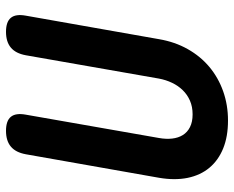

<svg xmlns="http://www.w3.org/2000/svg" viewBox="-90 -680 780 640"><g transform="rotate(-90 300.0 -360.0)"><path d="M105.8 -664Q111.9 -697.5 131.2 -713.7Q150.5 -730 184 -730Q217.5 -730 230.7 -713.7Q243.9 -697.5 237.8 -664L160.1 -220.5Q155.8 -196.8 158.1 -176.3Q160.4 -155.8 169.8 -140.6Q179.2 -125.3 196.4 -116.7Q213.5 -108 238.9 -108Q264.3 -108 284.4 -116.8Q304.6 -125.6 319.4 -140.9Q334.3 -156.1 344 -176.6Q353.8 -197.1 358.1 -220.5L435.8 -664Q441.9 -697.5 461.2 -713.7Q480.5 -730 514 -730Q547.5 -730 560.7 -713.7Q573.9 -697.5 567.8 -664L489.4 -219.8Q480.4 -167 456.4 -124.4Q432.4 -81.8 396.9 -52.1Q361.4 -22.4 315.9 -6.2Q270.4 10 218 10Q164.9 10 125.4 -6Q85.9 -22 60.9 -51.9Q35.9 -81.8 27.1 -124.6Q18.4 -167.3 27.4 -219.8Z"/></g></svg>

Font: Maple Mono
Style: Italic
Weight: 400
Italic angle: -10°
Monospace: yes
Designer: subframe7536
Version: Version 7.300